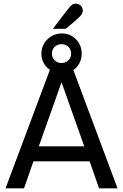

<svg xmlns="http://www.w3.org/2000/svg" viewBox="-20 -1019 666 1039"><path d="M390 -999Q406 -999 417 -988.5Q428 -978 428 -961Q428 -947 413.5 -931Q399 -915 356 -880Q341 -868 336 -863H266Q350 -974 362 -986Q372 -999 390 -999ZM422 -729Q422 -673 377 -640L616 0H516L465 -146H161L110 0H10L250 -641Q204 -674 204 -729Q204 -774 236.5 -806Q269 -838 315 -838Q360 -838 391 -806.5Q422 -775 422 -729ZM190 -227H436L313 -574ZM276 -765.5Q261 -751 261 -729Q261 -707 276 -692.5Q291 -678 313 -678Q335 -678 350 -692.5Q365 -707 365 -729Q365 -751 350 -765.5Q335 -780 313 -780Q291 -780 276 -765.5Z"/></svg>

Font: Atkinson Hyperlegible Pro
Style: Regular
Weight: 400
Designer: Elliott Scott, Megan Eiswerth, Linus Boman, Theodore Petrosky, Jacob Perez
Foundry: Braille Institute
Version: Version 1.5.1